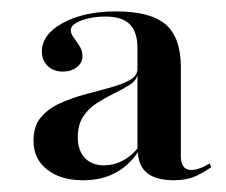

<svg xmlns="http://www.w3.org/2000/svg" viewBox="-20 -602 391 332"><path d="M123.4 -290.3Q84.7 -290.3 61.3 -308.9Q37.9 -327.4 37.9 -358.9Q37.9 -383.9 50.8 -399.2Q63.7 -414.5 84.7 -423.8Q105.6 -433.1 128.2 -439.1Q150.8 -445.2 171.4 -450.8Q191.9 -456.5 204.8 -463.7Q217.7 -471 217.7 -483.1V-518.5Q217.7 -546.8 204.4 -560.1Q191.1 -573.4 162.1 -573.4Q138.7 -573.4 120.6 -566.5Q102.4 -559.7 102.4 -550Q102.4 -543.5 107.7 -536.7Q112.9 -529.8 117.7 -522.2Q122.6 -514.5 122.6 -504.8Q122.6 -493.5 112.9 -485.9Q103.2 -478.2 88.7 -478.2Q72.6 -478.2 62.5 -487.9Q52.4 -497.6 52.4 -512.9Q52.4 -542.7 89.1 -562.5Q125.8 -582.3 180.6 -582.3Q240.3 -582.3 266.5 -559.7Q292.7 -537.1 292.7 -486.3V-332.3Q292.7 -308.1 310.5 -308.1Q324.2 -308.1 342.7 -319.4L345.2 -312.9Q331.5 -303.2 316.9 -296.8Q302.4 -290.3 280.6 -290.3Q220.2 -290.3 218.5 -338.7Q201.6 -314.5 178.2 -302.4Q154.8 -290.3 123.4 -290.3ZM159.7 -316.1Q176.6 -316.1 191.5 -323.8Q206.5 -331.5 217.7 -345.2V-472.6Q215.3 -462.1 203.6 -454.8Q191.9 -447.6 177 -440.3Q162.1 -433.1 147.6 -423.8Q133.1 -414.5 123.8 -400.4Q114.5 -386.3 114.5 -364.5Q114.5 -341.9 126.6 -329Q138.7 -316.1 159.7 -316.1Z"/></svg>

Font: Playfair 144pt SemiCondensed Medium
Style: Regular
Weight: 500
Width: 4
Designer: Claus Eggers Sørensen
Foundry: Claus Eggers Sørensen
Version: Version 2.203